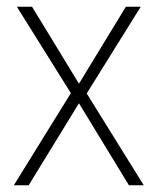

<svg xmlns="http://www.w3.org/2000/svg" viewBox="-20 -549 469 569"><path d="M190 -273 21 0H65L214 -243L362 0H406L237 -272L397 -529H353L214 -301L75 -529H30Z"/></svg>

Font: Noto Sans Thai SemCond ExtLt
Style: Regular
Weight: 200
Width: 4
Designer: Monotype Design Team
Foundry: Monotype Imaging Inc.
Version: Version 2.002